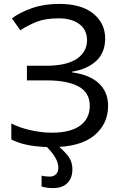

<svg xmlns="http://www.w3.org/2000/svg" viewBox="-20 -744 628 984"><path d="M519 -547Q519 -474 473 -431.5Q427 -389 350 -377V-373Q440 -361 487 -316.5Q534 -272 534 -202Q534 -108 462 -49Q390 10 246 10Q188 10 135.5 1.5Q83 -7 38 -29V-111Q84 -88 140 -76Q196 -64 245 -64Q341 -64 390.5 -100Q440 -136 440 -202Q440 -270 382 -301Q324 -332 220 -332H118V-407H215Q321 -407 373.5 -442.5Q426 -478 426 -538Q426 -592 386 -621Q346 -650 282 -650Q214 -650 170 -633Q126 -616 84 -589L41 -650Q83 -681 144.5 -702.5Q206 -724 283 -724Q398 -724 458.5 -674Q519 -624 519 -547ZM279 116Q279 89 261.5 60.5Q244 32 211 0H273Q299 20 325 50.5Q351 81 351 124Q351 168 325.5 194Q300 220 251 220Q220 220 193 212V156Q210 161 236 161Q254 161 266.5 149.5Q279 138 279 116Z"/></svg>

Font: Noto Sans
Style: Regular
Weight: 400
Designer: Monotype Design Team
Foundry: Monotype Imaging Inc.
Version: Version 1.902